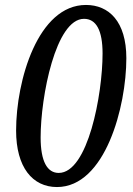

<svg xmlns="http://www.w3.org/2000/svg" viewBox="-20 -744 535 775"><path d="M210 11C405 11 490 -314 490 -509C490 -658 419 -724 327 -724C133 -724 45 -419 45 -217C45 -69 111 11 210 11ZM217 -46C171 -46 144 -92 144 -189C144 -355 205 -668 319 -668C368 -668 394 -622 394 -528C394 -363 335 -46 217 -46Z"/></svg>

Font: Noto Serif Condensed Medium
Style: Italic
Weight: 500
Width: 3
Italic angle: -12°
Designer: Monotype Design Team
Foundry: Monotype Imaging Inc.
Version: Version 2.013